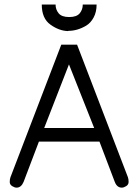

<svg xmlns="http://www.w3.org/2000/svg" viewBox="-20 -820 616 855"><path d="M166 -799.8H227.5Q227.5 -777.3 241.2 -760.7Q254.9 -744.1 288.1 -744.1Q321.3 -744.1 335 -760.7Q348.6 -777.3 348.6 -799.8H410.2Q410.2 -766.6 397 -742.2Q383.8 -717.8 364.3 -706.1Q325.2 -682.6 284.2 -682.6L283.2 -681.6Q243.2 -682.6 205.1 -710Q166 -737.3 166 -799.8ZM323.2 -621.1 549.8 -30.3Q552.7 -21.5 552.7 -9.8Q552.7 2 542 8.8Q531.2 15.6 522.5 15.6Q501 15.6 491.2 -9.8L422.9 -189.5H153.3L85 -9.8Q74.2 15.6 53.7 15.6Q44.9 15.6 34.2 8.8Q23.4 2 23.4 -9.8Q23.4 -21.5 26.4 -30.3L252.9 -621.1ZM399.4 -250 287.1 -533.2 176.8 -250Z"/></svg>

Font: Jura
Style: Medium
Weight: 500
Version: Version 2.6.1